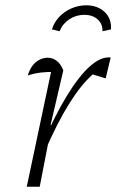

<svg xmlns="http://www.w3.org/2000/svg" viewBox="-20 -705 439 725"><path d="M81 0 178 -458 187 -433Q158 -434 133.5 -431Q109 -428 85 -420Q91 -441 102 -456Q113 -471 128.5 -479Q144 -487 160 -487Q179 -487 194.5 -475Q210 -463 219 -439L171 -233L175 -232L130 0ZM149 -133 138 -156Q187 -269 233 -344Q279 -419 320.5 -455.5Q362 -492 398 -488L379 -409L330 -424Q286 -385 241.5 -314Q197 -243 149 -133ZM306 -685Q335 -685 357 -673Q379 -661 390 -640.5Q401 -620 399 -594L367 -587Q368 -614 349 -631.5Q330 -649 298 -649Q267 -649 241.5 -632Q216 -615 205 -587L176 -594Q184 -620 203 -640.5Q222 -661 249 -673Q276 -685 306 -685Z"/></svg>

Font: Piazzolla Thin Thin
Style: Italic
Weight: 250
Italic angle: -11.3°
Version: Version 2.005